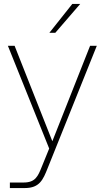

<svg xmlns="http://www.w3.org/2000/svg" viewBox="-20 -752 530 972"><path d="M30 200H106C180 200 198 158 221 100L470 -520H436L245 -37L54 -520H20L229 0L192 91C172 141 159 172 99 172H30ZM230 -586H260L386 -732H346Z"/></svg>

Font: Aspekta 100
Style: Regular
Weight: 100
Designer: Ivo Dolenc
Version: Version 2.000